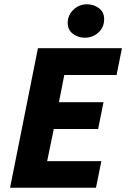

<svg xmlns="http://www.w3.org/2000/svg" viewBox="-20 -876 589 896"><path d="M27 0 157 -651H549L524 -526H280L255 -399H463L438 -274H231L200 -124H453L428 0ZM375 -700Q345 -700 320.5 -718Q296 -736 296 -770Q296 -805 322.5 -830.5Q349 -856 386 -856Q417 -856 441.5 -838Q466 -820 466 -786Q466 -749 439.5 -724.5Q413 -700 375 -700Z"/></svg>

Font: Source Sans 3 ExtraBold
Style: Italic
Weight: 800
Italic angle: -11°
Version: Version 3.052;hotconv 1.1.0;makeotfexe 2.6.0